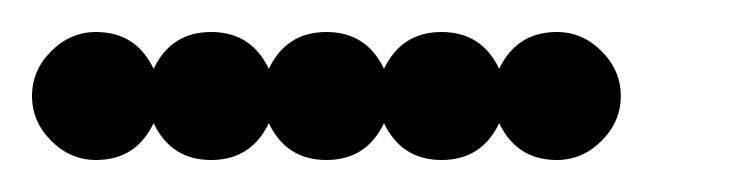

<svg xmlns="http://www.w3.org/2000/svg" viewBox="-20 100 472 120"><path d="M40 120Q65 120 76 143Q87 120 112 120Q137 120 148 143Q159 120 184 120Q209 120 220 143Q231 120 256 120Q281 120 292 143Q303 120 328 120Q344 120 356 132Q368 144 368 160Q368 176 356 188Q344 200 328 200Q303 200 292 177Q281 200 256 200Q231 200 220 177Q209 200 184 200Q159 200 148 177Q137 200 112 200Q87 200 76 177Q65 200 40 200Q24 200 12 188Q0 176 0 160Q0 144 12 132Q24 120 40 120Z"/></svg>

Font: Dotrice Condensed
Style: Regular
Weight: 400
Width: 2
Monospace: yes
Designer: Paul Flo Williams
Foundry: His Deeds Are Dust
Version: Version 1.001